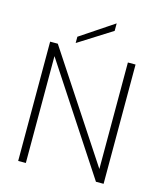

<svg xmlns="http://www.w3.org/2000/svg" viewBox="-129 -994 926 1090"><g transform="rotate(15 333.5 -449.5)"><path d="M539 -701H584V0H539L127 -628V0H82V-701H127L539 -75ZM224 -768 420 -899V-855L224 -731Z"/></g></svg>

Font: Poppins ExtraLight
Style: Regular
Weight: 275
Designer: Ninad Kale (Devanagari), Jonny Pinhorn (Latin)
Foundry: Indian Type Foundry
Version: Version 3.200;PS 1.000;hotconv 16.6.54;makeotf.lib2.5.65590